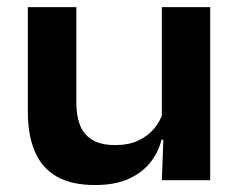

<svg xmlns="http://www.w3.org/2000/svg" viewBox="-20 -505 673 538"><path d="M194 -485V-215.5Q194 -181.5 203.8 -155.2Q213.5 -129 237.5 -113.8Q261.5 -98.5 303 -98.5Q340.5 -98.5 367.2 -111Q394 -123.5 411.5 -144.2Q429 -165 437 -190.5L456 -113.5H432.5Q424 -78.5 401.2 -49.8Q378.5 -21 340.5 -3.8Q302.5 13.5 246 13.5Q181 13.5 139.2 -10.2Q97.5 -34 77.8 -80Q58 -126 58 -192.5V-485ZM569 -485V0H433.5L438.5 -133L433.5 -146V-485Z"/></svg>

Font: Anek Gujarati SemiExpanded SemiBold
Style: Regular
Weight: 600
Width: 6
Designer: Mrunmayee Ghaisas (Gujarati), Yesha Goshar (Latin)
Foundry: Ek Type
Version: Version 1.003